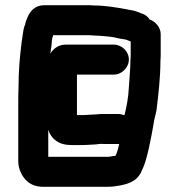

<svg xmlns="http://www.w3.org/2000/svg" viewBox="-20 -680 685 736"><path d="M554 -605C547 -616 537 -624 524 -628C509 -634 495 -640 477 -642L457 -646C422 -652 382 -659 340 -659C333 -660 326 -660 320 -660H150C121 -660 99 -645 86 -615C81 -604 77 -593 76 -584L74 -581C68 -563 67 -541 63 -519C56 -461 51 -411 51 -345C50 -323 50 -303 50 -284V-63C50 -51 52 -39 56 -28C69 8 97 36 144 36H390C397 36 405 36 413 35C463 29 502 19 521 -20C524 -27 526 -33 529 -38C544 -71 560 -154 568 -201C571 -224 576 -237 580 -258C587 -314 595 -385 595 -446C596 -457 596 -467 596 -477V-549C596 -576 575 -598 554 -605ZM416 -509H233C208 -509 188 -498 173 -475C174 -484 176 -493 177 -502C179 -516 178 -532 183 -541C183 -542 183 -544 184 -545H320C325 -545 330 -545 337 -544C350 -544 372 -542 384 -541L404 -539C415 -538 422 -536 434 -533L458 -529C460 -528 462 -528 463 -528L479 -522H480C480 -522 481 -522 481 -521V-477C481 -468 481 -458 480 -449C480 -415 476 -381 474 -345C472 -304 465 -270 457 -238C450 -241 442 -243 434 -243H380C368 -244 351 -241 338 -241C326 -241 314 -239 301 -239H275V-394H416C447 -394 474 -421 474 -452C474 -483 447 -509 416 -509ZM458 -529C459 -529 461 -529 463 -528ZM252 -124H301C315 -124 328 -126 340 -126C350 -126 366 -130 378 -128H437C433 -110 430 -98 423 -83C420 -82 417 -82 414 -82C408 -81 402 -80 397 -79H165V-182C177 -147 205 -124 252 -124Z"/></svg>

Font: Electronic
Style: UltHv
Weight: 900
Version: Version 1.011